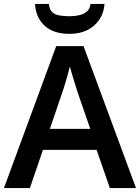

<svg xmlns="http://www.w3.org/2000/svg" viewBox="-20 -950 707 970"><path d="M535 0 468 -193H197L131 0H0L264 -717H402L667 0ZM371 -487Q367 -500 359.5 -524Q352 -548 344.5 -573Q337 -598 333 -614Q328 -594 321 -568.5Q314 -543 307 -521Q300 -499 296 -487L232 -299H436ZM508 -930Q503 -863 455.5 -821Q408 -779 330 -779Q250 -779 205.5 -820Q161 -861 157 -930H227Q230 -902 243.5 -889Q257 -876 280 -872Q303 -868 332 -868Q357 -868 379.5 -873Q402 -878 418 -891Q434 -904 437 -930Z"/></svg>

Font: Noto Sans Sundanese SemiBold
Style: Regular
Weight: 600
Version: Version 2.003